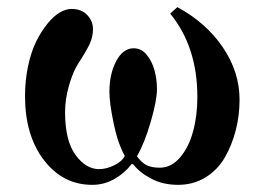

<svg xmlns="http://www.w3.org/2000/svg" viewBox="-20 -505 738 537"><path d="M50 -236Q50 -280 58.5 -320Q67 -360 81 -388.5Q95 -417 112.5 -438.5Q130 -460 147 -470Q164 -480 180 -480Q208 -480 224 -463Q240 -446 240 -424Q240 -402 231 -382.5Q222 -363 198 -326Q184 -304 173 -266Q162 -228 162 -191Q162 -112 191 -72Q220 -32 257 -32Q278 -32 300 -43Q322 -54 329 -69Q309 -105 297.5 -161.5Q286 -218 286 -248Q286 -298 305 -334Q324 -370 354 -370Q376 -370 391 -351Q406 -332 412.5 -307Q419 -282 419 -256Q419 -224 401.5 -164Q384 -104 363 -68Q376 -50 390 -43Q404 -36 427 -36Q459 -36 483.5 -64.5Q508 -93 520 -137.5Q532 -182 532 -234Q532 -374 456 -467L476 -485Q556 -442 603 -373Q650 -304 650 -226Q650 -182 639.5 -141Q629 -100 609 -65Q589 -30 555 -9Q521 12 478 12Q436 12 403.5 -5Q371 -22 352 -46H348Q330 -22 301 -5Q272 12 238 12Q156 12 103 -57Q50 -126 50 -236Z"/></svg>

Font: Old Standard TT
Style: Bold
Weight: 700
Designer: Alexey Kryukov <alexios@thessalonica.org.ru>
Version: Version 2.2